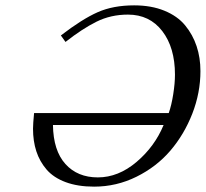

<svg xmlns="http://www.w3.org/2000/svg" viewBox="-20 -678 761 710"><path d="M585 -215.8H175.8Q177.2 -121.1 221.9 -71.5Q266.6 -22 341.8 -22Q417.5 -22 484.9 -79.1Q552.2 -136.2 585 -215.8ZM222.2 -522.9 205.1 -546.9Q283.7 -607.4 341.1 -632.8Q398.4 -658.2 476.1 -658.2Q539.6 -658.2 587.9 -638.4Q636.2 -618.7 664.6 -584.2Q692.9 -549.8 707 -507.3Q721.2 -464.8 721.2 -415Q721.2 -335 691.2 -257.8Q661.1 -180.7 609.9 -120.8Q558.6 -61 484.6 -24.4Q410.6 12.2 328.1 12.2Q267.6 12.2 222.9 -4.4Q178.2 -21 152.3 -51Q126.5 -81.1 114.3 -118.7Q102.1 -156.2 102.1 -202.1Q102.1 -219.7 106 -259.8H604Q614.3 -289.1 620.6 -329.6Q627 -370.1 627 -401.9Q627 -502 580.1 -563Q533.2 -624 453.1 -624Q389.6 -624 336.7 -597.7Q283.7 -571.3 222.2 -522.9Z"/></svg>

Font: Common Serif
Style: Bold Italic
Weight: 700
Italic angle: -12°
Designer: Philipp H. Poll, Khaled Hosny
Foundry: Stefan Peev, Context Ltd.
Version: Version 1.026